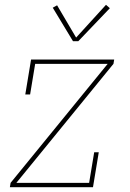

<svg xmlns="http://www.w3.org/2000/svg" viewBox="-20 -777 540 797"><path d="M21 0 24 -18 427 -512H126L105 -385H85L109 -530H454L451 -512L48 -18H350L371 -145H390L366 0ZM305 -606H283L199 -745L217 -755L296 -621L420 -757L436 -743Z"/></svg>

Font: Iosevka Slab Thin Oblique
Style: Regular
Weight: 100
Italic angle: -9°
Monospace: yes
Designer: Belleve Invis
Foundry: Belleve Invis
Version: Version 11.1.0; ttfautohint (v1.8.3)